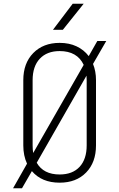

<svg xmlns="http://www.w3.org/2000/svg" viewBox="-20 -970 640 1030"><path d="M50 40 125 -92Q105 -135 105 -190V-540Q105 -631 158.5 -685.5Q212 -740 300 -740Q351 -740 390.5 -721.5Q430 -703 456 -669L502 -750H550L479 -627Q495 -588 495 -540V-190Q495 -99 442 -44.5Q389 10 300 10Q204 10 151 -52L98 40ZM155 -190Q155 -168 158 -149L429 -622Q394 -696 300 -696Q232 -696 193.5 -655Q155 -614 155 -540ZM300 -34Q369 -34 407 -75Q445 -116 445 -190V-540Q445 -553 444 -564L177 -97Q213 -34 300 -34ZM264 -810 370 -950H429L317 -810Z"/></svg>

Font: NKDuy Mono Thin
Style: Regular
Weight: 100
Monospace: yes
Designer: NKDuy
Foundry: NKDuy
Version: Version 2.251; ttfautohint (v1.8.4.7-5d5b)